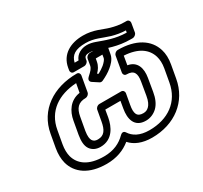

<svg xmlns="http://www.w3.org/2000/svg" viewBox="-158 -973 1300 1229"><g transform="rotate(-30 491.5 -359.0)"><path d="M649 -15C576 -15 534 -42 511 -78C508 -83 495 -100 473 -78C436 -41 386 -15 313 -15C198 -15 140 -62 122 -128C116 -152 115 -181 121 -216L138 -311C160 -438 259 -503 392 -511L380 -446C306 -435 268 -376 257 -311L240 -216C233 -174 234 -139 251 -114C267 -91 293 -79 324 -79C414 -79 449 -156 460 -218L469 -271H581L572 -218C560 -150 574 -79 660 -79C691 -79 721 -91 745 -114C770 -139 784 -174 791 -216L807 -311C818 -376 801 -435 733 -446L744 -511C850 -505 906 -461 925 -398C932 -374 934 -345 928 -311L911 -216C888 -86 787 -15 649 -15ZM88 -311 71 -216C64 -176 65 -140 73 -108C96 -22 174 35 304 35C377 35 435 13 482 -25C515 12 567 35 640 35C807 35 934 -61 961 -216L978 -311C985 -351 984 -387 974 -419C947 -507 863 -562 728 -562C717 -562 702 -552 699 -537L679 -423C677 -412 684 -398 699 -398C753 -398 767 -369 757 -311L741 -216C735 -179 723 -158 712 -147C700 -135 688 -129 669 -129C622 -129 611 -158 622 -218L636 -296C638 -307 630 -321 615 -321H453C442 -321 427 -311 424 -296L410 -218C400 -161 381 -129 333 -129C314 -129 303 -135 295 -147C288 -158 284 -179 290 -216L307 -311C317 -369 342 -398 397 -398C408 -398 423 -408 426 -423L446 -537C448 -548 441 -562 426 -562C253 -562 116 -472 88 -311ZM449 -629C461 -679 495 -703 572 -703C638 -703 679 -677 737 -660C765 -652 800 -645 837 -644L834 -629C750 -631 692 -655 631 -677C611 -684 592 -688 572 -688C532 -688 492 -668 478 -629ZM397 -622 394 -604C392 -593 399 -579 414 -579H492C503 -579 519 -589 522 -604L523 -613C526 -629 534 -638 563 -638C577 -638 591 -636 607 -630C669 -608 738 -579 837 -579H850C861 -579 877 -589 880 -604L891 -669C893 -680 885 -694 870 -694H858C819 -694 787 -701 758 -709C708 -723 660 -753 581 -753C489 -753 413 -712 397 -622ZM538 -496C555 -513 571 -535 576 -564L580 -585H629L625 -561C623 -551 609 -535 594 -522C582 -512 562 -499 547 -491ZM483 -507C460 -486 477 -471 482 -468L525 -440C531 -436 540 -436 548 -440C574 -452 602 -468 623 -486C640 -500 669 -526 675 -561L684 -610C686 -621 678 -635 663 -635H564C553 -635 537 -625 534 -610L526 -564C522 -543 509 -531 483 -507Z"/></g></svg>

Font: Asimov
Style: XWidOuIt
Weight: 500
Designer: Google
Version: Version 2.000980; 2014